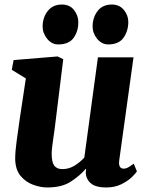

<svg xmlns="http://www.w3.org/2000/svg" viewBox="-20 -817 654 847"><path d="M189 10Q159 10 126.5 -1.8Q94 -13.5 71 -40.8Q48 -68 47 -115Q47 -149.5 53.8 -198Q60.5 -246.5 67 -292L94 -471L32 -509L40 -552L234 -568L259 -556L226 -288Q221 -244.5 214.5 -202.2Q208 -160 208 -138Q208 -102 219.2 -86.5Q230.5 -71 255 -71Q284.5 -71 309.2 -86.5Q334 -102 352 -122L412 -564H569L506 -110Q501 -73 526 -73Q534.5 -73 543 -77.2Q551.5 -81.5 570 -95L584 -61Q579 -52.5 561.5 -35.5Q544 -18.5 515.2 -4.2Q486.5 10 448 10Q407.5 10 386.5 -4Q365.5 -18 360 -42Q357 -55 360 -71L358 -72Q333.5 -43 293.5 -16.5Q253.5 10 189 10ZM237 -621Q208 -621 187.8 -646.2Q167.5 -671.5 168 -702Q169 -741.5 191.2 -769.2Q213.5 -797 253 -797Q288 -797 306.8 -772.5Q325.5 -748 325.5 -719Q325.5 -679 304.8 -650Q284 -621 237 -621ZM457.5 -621Q428.5 -621 408.2 -646.2Q388 -671.5 388.5 -702Q389.5 -741.5 411.2 -769.2Q433 -797 473.5 -797Q507.5 -797 527 -772.5Q546.5 -748 546 -719Q545.5 -679 524.5 -650Q503.5 -621 457.5 -621Z"/></svg>

Font: Merriweather Black
Style: Italic
Weight: 900
Italic angle: -7.8°
Designer: Eben Sorkin
Foundry: Eben Sorkin
Version: Version 2.200;gftools[0.9.31]